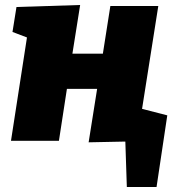

<svg xmlns="http://www.w3.org/2000/svg" viewBox="-20 -564 718 769"><path d="M614 -540 549 -128 650 -102 607 185H488L482 3L335 6L369 -208H248L216 0H24L88 -414L30 -436L46 -536L301 -544L270 -349H392L422 -540Z"/></svg>

Font: Bitter Pro Black
Style: Italic
Weight: 900
Italic angle: -9°
Designer: Sol Matas, and Bitter project Authors
Foundry: Sol Matas
Version: Version 1.010